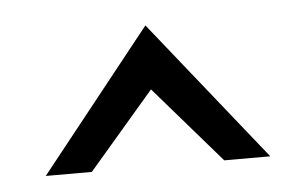

<svg xmlns="http://www.w3.org/2000/svg" viewBox="-30 -786 477 299"><g transform="rotate(-5 208.0 -637.0)"><path d="M31 -527H103L206 -647L310 -527H382L206 -747Z"/></g></svg>

Font: Charger Pro
Style: Nar
Weight: 400
Designer: Jasper
Foundry: Cannot Into Space Fonts
Version: Version 1.09